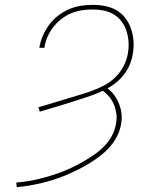

<svg xmlns="http://www.w3.org/2000/svg" viewBox="-20 -763 640 791"><path d="M49 8 47 -11Q72 -13 96.5 -17Q121 -21 145 -27Q169 -33 193 -40.5Q217 -48 240 -57Q263 -66 286 -77.5Q309 -89 331 -102Q353 -115 374.5 -130.5Q396 -146 413.5 -165Q431 -184 442.5 -206.5Q454 -229 458 -254Q462 -274 459.5 -293.5Q457 -313 450 -330.5Q443 -348 431 -363Q419 -378 404 -389Q372 -374 339.5 -363.5Q307 -353 274.5 -342.5Q242 -332 209.5 -322.5Q177 -313 144 -303L138 -321Q165 -329 192 -337Q219 -345 246.5 -353.5Q274 -362 301 -370Q328 -378 355 -387.5Q382 -397 408 -410.5Q434 -424 455 -444.5Q476 -465 489.5 -491Q503 -517 507 -544Q511 -567 509.5 -590.5Q508 -614 501 -635.5Q494 -657 481 -674.5Q468 -692 449 -703.5Q430 -715 407.5 -719.5Q385 -724 362 -724Q339 -724 316.5 -720.5Q294 -717 272.5 -708Q251 -699 232 -684Q213 -669 198.5 -650Q184 -631 175 -609.5Q166 -588 163 -566H142Q146 -591 156 -614.5Q166 -638 181.5 -659.5Q197 -681 218 -697.5Q239 -714 263 -724.5Q287 -735 312 -739Q337 -743 362 -743Q388 -743 413.5 -738Q439 -733 460.5 -720.5Q482 -708 497 -688Q512 -668 520 -644Q528 -620 530 -594Q532 -568 527 -541Q524 -520 515.5 -499Q507 -478 493 -459Q479 -440 461 -425Q443 -410 423 -399Q439 -387 451 -370.5Q463 -354 470.5 -335Q478 -316 480.5 -295Q483 -274 479 -253Q475 -227 463 -203Q451 -179 433 -158.5Q415 -138 393 -121Q371 -104 348 -90Q325 -76 301 -64Q277 -52 252 -41.5Q227 -31 202 -23Q177 -15 151.5 -9Q126 -3 100 1.5Q74 6 49 8Z"/></svg>

Font: Iosevka Slab ThExObl
Style: Regular
Weight: 100
Width: 7
Italic angle: -9°
Monospace: yes
Designer: Belleve Invis
Foundry: Belleve Invis
Version: Version 11.1.1; ttfautohint (v1.8.3)